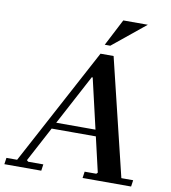

<svg xmlns="http://www.w3.org/2000/svg" viewBox="-122 -946 911 1025"><g transform="rotate(10 333.5 -433.0)"><path d="M171 0H-29L-24 -35H34L374 -670H445L599 -35H663L658 0H395L400 -35H463L470 -42L355 -538H350L86 -42L94 -35H176ZM172 -266H498L493 -231H167ZM596 -866 418 -721H388L463 -866Z"/></g></svg>

Font: Brygada 1918 SemiBold
Style: Italic
Weight: 600
Italic angle: -8°
Designer: Mateusz Machalski | Borys Kosmynka | Przemek Hoffer
Foundry: NIEPODLEGLA 2018
Version: Version 3.006